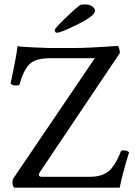

<svg xmlns="http://www.w3.org/2000/svg" viewBox="-20 -861 626 881"><path d="M231.4 -723.6Q231.4 -730.5 276.4 -774.4Q321.3 -818.4 347.7 -837.9Q353.5 -840.8 372.1 -840.8Q390.6 -840.8 403.3 -831.5Q416 -822.3 416 -811.5Q416 -789.1 337.9 -750Q259.8 -710.9 241.2 -710.9Q231.4 -710.9 231.4 -723.6ZM209 -640.6H315.4Q383.8 -640.6 520.5 -650.4Q523.4 -649.4 526.9 -637.7Q530.3 -626 530.3 -618.2L165 -74.2Q158.2 -64.5 158.2 -59.6Q158.2 -49.8 171.9 -49.8H392.6Q462.9 -49.8 494.6 -91.8Q519 -124 535.2 -168Q537.1 -170.9 550.3 -170.9Q563.5 -170.9 572.3 -162.1Q541 -60.5 529.3 0H44.9Q37.1 -8.8 37.1 -22.9Q37.1 -37.1 41 -42L415 -593.8H208Q143.6 -593.8 115.7 -566.9Q87.9 -540 69.3 -472.7Q68.4 -468.8 52.7 -468.8Q37.1 -468.8 28.3 -477.5Q54.7 -598.6 60.5 -649.4Q70.3 -646.5 131.3 -643.6Q192.4 -640.6 209 -640.6Z"/></svg>

Font: CrimsonText-Roman
Style: Roman
Weight: 400
Version: Version 0.13